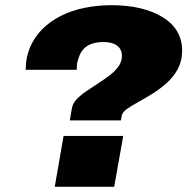

<svg xmlns="http://www.w3.org/2000/svg" viewBox="-20 -720 722 740"><path d="M249 -256 257 -302Q260 -321 275 -337Q290 -353 312 -368Q334 -383 358 -398.5Q382 -414 403 -430Q424 -446 437 -464.5Q450 -483 450 -505Q450 -521 442 -533Q434 -545 418 -551.5Q402 -558 379 -558Q353 -558 334.5 -551.5Q316 -545 304.5 -533.5Q293 -522 286.5 -506.5Q280 -491 277 -474Q276 -468 276 -462.5Q276 -457 276 -451H79Q79 -498 95.5 -537Q112 -576 142 -606.5Q172 -637 213 -658Q254 -679 304.5 -689.5Q355 -700 410 -700Q472 -700 521.5 -688Q571 -676 607.5 -653.5Q644 -631 663 -598.5Q682 -566 682 -525Q682 -486 666 -455.5Q650 -425 624 -401.5Q598 -378 568.5 -359.5Q539 -341 512.5 -326.5Q486 -312 468.5 -299.5Q451 -287 449 -273L446 -256ZM191 0 225 -196H455L420 0Z"/></svg>

Font: Archivo SemiExpanded Black
Style: Italic
Weight: 900
Width: 6
Italic angle: -10°
Designer: Hector Gatti
Foundry: Omnibus-Type
Version: Version 2.001